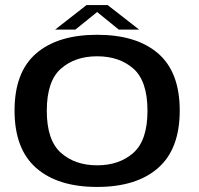

<svg xmlns="http://www.w3.org/2000/svg" viewBox="-20 -734 786 759"><path d="M364 5Q208.5 5 123 -70Q37.5 -145 37.5 -297Q37.5 -449 123 -522.8Q208.5 -596.5 364 -596.5Q519.5 -596.5 605 -522.8Q690.5 -449 690.5 -297Q690.5 -145 605 -70Q519.5 5 364 5ZM364 -80.5Q452 -80.5 507.5 -130Q563 -179.5 563 -296Q563 -413.5 507.5 -462.5Q452 -511.5 364 -511.5Q276.5 -511.5 220.8 -462.5Q165 -413.5 165 -296Q165 -179.5 220.8 -130Q276.5 -80.5 364 -80.5ZM198 -617 322 -714H405.5L530 -617H449.5L364 -686.5L278 -617Z"/></svg>

Font: Anybody ExtraExpanded Medium
Style: Regular
Weight: 500
Width: 8
Designer: Tyler Finck
Foundry: Etcetera Type Company
Version: Version 1.010; ttfautohint (v1.8.3) -l 8 -r 50 -G 200 -x 14 